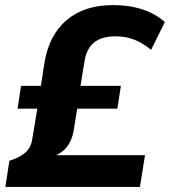

<svg xmlns="http://www.w3.org/2000/svg" viewBox="-20 -736 669 756"><path d="M1 0 17 -103Q56 -115 79 -134.5Q102 -154 107 -188L127 -308H49L63 -398H141L155 -489Q173 -598 242.5 -657Q312 -716 426 -716Q490 -716 542 -698.5Q594 -681 629 -649L575 -540Q540 -568 507 -580.5Q474 -593 435 -593Q379 -593 349 -567.5Q319 -542 312 -490L297 -398H456L442 -308H284L270 -221Q263 -182 243 -157Q223 -132 191 -121L192 -125H551L531 0Z"/></svg>

Font: Mulish ExtraLight ExtraBold
Style: Italic
Weight: 800
Italic angle: -9°
Version: Version 3.603